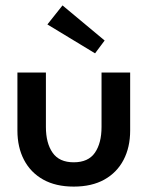

<svg xmlns="http://www.w3.org/2000/svg" viewBox="-20 -679 563 711"><path d="M150 -209Q150 -149 174.8 -113.5Q199.5 -78 253 -78Q307 -78 331.5 -113.5Q356 -149 356 -209V-410.5H462V-195.5Q462 -133.5 437.5 -86.8Q413 -40 366.5 -14Q320 12 253 12Q186.5 12 140 -14Q93.5 -40 69 -86.8Q44.5 -133.5 44.5 -195.5V-410.5H150ZM332 -481.5 155.5 -588.5 211.5 -659 367.5 -529Z"/></svg>

Font: League Spartan Medium
Style: Regular
Weight: 500
Foundry: The League of Moveable Type
Version: Version 2.002